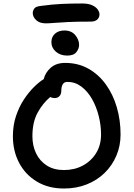

<svg xmlns="http://www.w3.org/2000/svg" viewBox="-20 -1072 767 1102"><path d="M347 10Q258 10 192 -29.5Q126 -69 90 -137Q54 -205 54 -290Q54 -353 72 -406.5Q90 -460 117.5 -501.5Q145 -543 175 -572.5Q205 -602 231 -618Q240 -656 271.5 -683.5Q303 -711 354 -711Q428 -711 487 -678Q546 -645 587.5 -587.5Q629 -530 650.5 -456Q672 -382 672 -300Q672 -235 648 -178.5Q624 -122 580.5 -79.5Q537 -37 477.5 -13.5Q418 10 347 10ZM166 -290Q166 -236 187 -192Q208 -148 248.5 -122Q289 -96 347 -96Q407 -96 455 -121.5Q503 -147 531.5 -193Q560 -239 560 -300Q560 -353 546.5 -406.5Q533 -460 508 -504Q483 -548 447 -575Q411 -602 367 -602Q348 -602 340 -588Q332 -574 332 -553Q332 -531 321 -520Q310 -509 294 -509Q280 -509 268 -515Q225 -479 195.5 -424.5Q166 -370 166 -290ZM243 -938Q207 -938 187.5 -956.5Q168 -975 168 -997Q168 -1010 176.5 -1022.5Q185 -1035 214 -1038Q279 -1047 334 -1049.5Q389 -1052 451 -1052Q488 -1052 510 -1041.5Q532 -1031 541.5 -1016.5Q551 -1002 551 -990Q551 -971 538 -959.5Q525 -948 502 -948Q420 -948 370 -945.5Q320 -943 290.5 -940.5Q261 -938 243 -938ZM366 -753Q326 -753 300.5 -775.5Q275 -798 275 -830Q275 -861 296 -879Q317 -897 349 -897Q390 -897 412 -870.5Q434 -844 434 -814Q434 -793 418.5 -773Q403 -753 366 -753Z"/></svg>

Font: Shantell Sans Normal
Style: Regular
Weight: 500
Designer: Stephen Nixon, Anya Danilova, Shantell Martin
Foundry: Arrow Type
Version: Version 1.009;[a7da0bfa3]